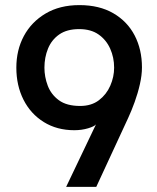

<svg xmlns="http://www.w3.org/2000/svg" viewBox="-20 -732 613 752"><path d="M291 -712Q369 -712 424 -680Q479 -648 507.5 -593Q536 -538 536 -468Q536 -438 528 -402.5Q520 -367 507.5 -332.5Q495 -298 482 -270L357 0H239L356 -245Q350 -237 325 -229.5Q300 -222 271 -222Q203 -222 151.5 -254Q100 -286 72 -341.5Q44 -397 44 -467Q44 -536 73.5 -591Q103 -646 158.5 -679Q214 -712 291 -712ZM290 -618Q242 -618 212 -597Q182 -576 168 -541.5Q154 -507 154 -467Q154 -431 167 -396.5Q180 -362 210.5 -339.5Q241 -317 294 -317Q338 -317 367.5 -339.5Q397 -362 412 -396.5Q427 -431 427 -467Q427 -507 411.5 -541.5Q396 -576 366 -597Q336 -618 290 -618Z"/></svg>

Font: Inclusive Sans Medium
Style: Regular
Weight: 500
Designer: Olivia King
Foundry: Olivia King
Version: Version 2.004